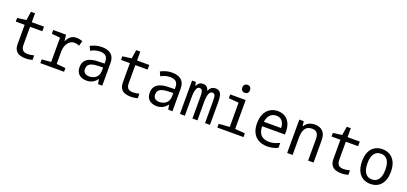

<svg xmlns="http://www.w3.org/2000/svg" viewBox="29 -1823 6135 2895"><g transform="rotate(20 3096.5 -376.0)"><path d="M380 10Q327 10 285.5 -4.5Q244 -19 220 -55.5Q196 -92 196 -156V-462H54V-520L197 -539L219 -679H284V-536H480V-462H283V-172Q283 -135 294 -110.5Q305 -86 328.5 -74.5Q352 -63 389 -63Q412 -63 439 -67.5Q466 -72 489 -78V-5Q466 1 437.5 5.5Q409 10 380 10Z M616 0V-60L764 -73V-462L628 -475V-536H834L845 -439H849Q874 -491 909 -518.5Q944 -546 999 -546Q1027 -546 1051.5 -541Q1076 -536 1098 -526L1074 -446Q1058 -455 1037 -460Q1016 -465 995 -465Q952 -465 920 -438.5Q888 -412 870 -367.5Q852 -323 852 -268V-73L997 -60V0Z M1358 10Q1285 10 1238.5 -29Q1192 -68 1192 -148Q1192 -205 1218.5 -243Q1245 -281 1296 -300.5Q1347 -320 1421 -322L1529 -325V-351Q1529 -421 1495 -447Q1461 -473 1405 -473Q1364 -473 1327 -462Q1290 -451 1257 -432L1226 -499Q1265 -519 1309 -532.5Q1353 -546 1410 -546Q1506 -546 1558 -501Q1610 -456 1610 -362V0H1542L1529 -75H1525Q1505 -47 1480 -28.5Q1455 -10 1425 0Q1395 10 1358 10ZM1376 -63Q1416 -63 1451 -79.5Q1486 -96 1507 -129.5Q1528 -163 1528 -214V-262L1441 -259Q1383 -257 1347 -244Q1311 -231 1294.5 -207.5Q1278 -184 1278 -151Q1278 -104 1305.5 -83.5Q1333 -63 1376 -63Z M2069 10Q2016 10 1974.5 -4.5Q1933 -19 1909 -55.5Q1885 -92 1885 -156V-462H1743V-520L1886 -539L1908 -679H1973V-536H2169V-462H1972V-172Q1972 -135 1983 -110.5Q1994 -86 2017.5 -74.5Q2041 -63 2078 -63Q2101 -63 2128 -67.5Q2155 -72 2178 -78V-5Q2155 1 2126.5 5.5Q2098 10 2069 10Z M2484 10Q2411 10 2364.5 -29Q2318 -68 2318 -148Q2318 -205 2344.5 -243Q2371 -281 2422 -300.5Q2473 -320 2547 -322L2655 -325V-351Q2655 -421 2621 -447Q2587 -473 2531 -473Q2490 -473 2453 -462Q2416 -451 2383 -432L2352 -499Q2391 -519 2435 -532.5Q2479 -546 2536 -546Q2632 -546 2684 -501Q2736 -456 2736 -362V0H2668L2655 -75H2651Q2631 -47 2606 -28.5Q2581 -10 2551 0Q2521 10 2484 10ZM2502 -63Q2542 -63 2577 -79.5Q2612 -96 2633 -129.5Q2654 -163 2654 -214V-262L2567 -259Q2509 -257 2473 -244Q2437 -231 2420.5 -207.5Q2404 -184 2404 -151Q2404 -104 2431.5 -83.5Q2459 -63 2502 -63Z M2856 0V-536H2917L2929 -479H2934Q2946 -504 2960 -519Q2974 -534 2991.5 -540Q3009 -546 3030 -546Q3069 -546 3090.5 -527.5Q3112 -509 3124 -472H3127Q3143 -509 3167.5 -527.5Q3192 -546 3232 -546Q3270 -546 3293.5 -527.5Q3317 -509 3327.5 -470Q3338 -431 3338 -369V0H3259V-356Q3259 -392 3255.5 -417.5Q3252 -443 3241.5 -456.5Q3231 -470 3208 -470Q3183 -470 3167.5 -449Q3152 -428 3144.5 -389Q3137 -350 3137 -295V0H3057V-356Q3057 -393 3052.5 -418.5Q3048 -444 3037 -457Q3026 -470 3003 -470Q2977 -470 2962 -446.5Q2947 -423 2941 -382.5Q2935 -342 2935 -291V0Z M3456 0V-60L3629 -73V-462L3468 -475V-536H3716V-73L3876 -60V0ZM3665 -633Q3639 -633 3621.5 -649Q3604 -665 3604 -697Q3604 -730 3621.5 -746Q3639 -762 3665 -762Q3691 -762 3708.5 -746Q3726 -730 3726 -697Q3726 -665 3708.5 -649Q3691 -633 3665 -633Z M4259 10Q4177 10 4118 -22Q4059 -54 4027.5 -115.5Q3996 -177 3996 -265Q3996 -354 4025 -416.5Q4054 -479 4107.5 -512.5Q4161 -546 4233 -546Q4301 -546 4349.5 -515Q4398 -484 4424 -428.5Q4450 -373 4450 -296V-250H4084Q4086 -183 4108 -142Q4130 -101 4169.5 -82.5Q4209 -64 4263 -64Q4306 -64 4346 -75.5Q4386 -87 4427 -107V-28Q4385 -8 4343 1Q4301 10 4259 10ZM4363 -322Q4362 -368 4346.5 -402Q4331 -436 4303 -454.5Q4275 -473 4233 -473Q4171 -473 4133 -433Q4095 -393 4086 -322Z M4577 0V-536H4647L4659 -460H4664Q4680 -489 4704 -508.5Q4728 -528 4759.5 -537Q4791 -546 4827 -546Q4907 -546 4953.5 -500Q5000 -454 5000 -355V0H4913V-343Q4913 -410 4887 -441.5Q4861 -473 4805 -473Q4730 -473 4697 -421.5Q4664 -370 4664 -276V0Z M5447 10Q5394 10 5352.5 -4.5Q5311 -19 5287 -55.5Q5263 -92 5263 -156V-462H5121V-520L5264 -539L5286 -679H5351V-536H5547V-462H5350V-172Q5350 -135 5361 -110.5Q5372 -86 5395.5 -74.5Q5419 -63 5456 -63Q5479 -63 5506 -67.5Q5533 -72 5556 -78V-5Q5533 1 5504.5 5.5Q5476 10 5447 10Z M5913 10Q5862 10 5819 -7.5Q5776 -25 5745 -60.5Q5714 -96 5697 -148Q5680 -200 5680 -270Q5680 -361 5709 -422.5Q5738 -484 5790 -515Q5842 -546 5910 -546Q5978 -546 6031 -515Q6084 -484 6114 -422Q6144 -360 6144 -267Q6144 -198 6127 -146.5Q6110 -95 6079.5 -60Q6049 -25 6006.5 -7.5Q5964 10 5913 10ZM5912 -62Q5959 -62 5991 -86.5Q6023 -111 6039 -157.5Q6055 -204 6055 -269Q6055 -334 6039 -380Q6023 -426 5990.5 -450Q5958 -474 5911 -474Q5840 -474 5803.5 -420.5Q5767 -367 5767 -269Q5767 -204 5783.5 -157.5Q5800 -111 5832 -86.5Q5864 -62 5912 -62Z"/></g></svg>

Font: Noto Sans Mono SemiCondensed
Style: Regular
Weight: 400
Width: 4
Designer: Monotype Design Team
Foundry: Monotype Imaging Inc.
Version: Version 2.010